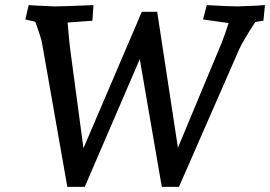

<svg xmlns="http://www.w3.org/2000/svg" viewBox="-20 -730 1055 750"><path d="M118 -645 79 -654 92 -710 126 -708 193 -705Q228 -705 345 -710L341 -649L244 -642Q251 -561 254 -539L306 -151L534 -684H594L675 -153L846 -563Q858 -593 873 -640L773 -654L788 -710Q878 -705 908 -705L985 -708Q1005 -710 1015 -710L1009 -649L977 -644Q928 -568 915 -539L679 0H612L526 -499L311 0H243L144 -563Q140 -584 118 -645Z"/></svg>

Font: Andada Pro Medium
Style: Italic
Weight: 500
Italic angle: -7°
Designer: Carolina Giovagnoli
Foundry: Huerta Tipografica
Version: Version 3.005; ttfautohint (v1.8.4)